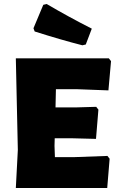

<svg xmlns="http://www.w3.org/2000/svg" viewBox="-20 -938 605 958"><path d="M213 -918Q320 -855 438 -795L408 -716L391 -712Q285 -739 153 -781L147 -797L196 -914ZM516 -160 527 -146 515 0H59L69 -190L59 -647H523L534 -633L521 -487L362 -493H259L257 -402H356L460 -405L471 -391L459 -245L343 -248H253L252 -210L254 -154H350Z"/></svg>

Font: Alegreya Sans Black
Style: Regular
Weight: 900
Designer: Juan Pablo del Peral
Foundry: Huerta Tipografica
Version: Version 2.007